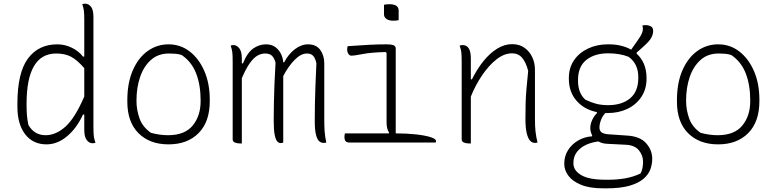

<svg xmlns="http://www.w3.org/2000/svg" viewBox="-20 -778 4240 1048"><path d="M293 -536Q334 -536 372 -517.5Q410 -499 433 -469H440V-668Q440 -703 438 -719Q436 -735 429 -755Q437 -758 445 -758Q463 -758 476.5 -741.5Q490 -725 490 -685V-86Q490 -51 492 -35Q494 -19 501 1Q494 4 485 4Q467 4 453.5 -13.5Q440 -31 440 -69V-153H433Q400 -80 347 -35Q294 10 234 10Q160 10 117.5 -45Q75 -100 75 -195V-212Q75 -381 132.5 -458.5Q190 -536 293 -536ZM135 -96Q167 -40 229 -40Q285 -40 337 -86.5Q389 -133 440 -251V-406Q401 -451 367.5 -468.5Q334 -486 287 -486Q125 -486 125 -211V-202Q125 -176 127 -150Q129 -124 135 -96Z M900 -536Q965 -536 1015.5 -497Q1066 -458 1095.5 -390Q1125 -322 1125 -234V-226Q1125 -113 1064 -51.5Q1003 10 900 10Q797 10 736 -51Q675 -112 675 -223V-231Q675 -326 705 -394.5Q735 -463 786 -499.5Q837 -536 900 -536ZM903 -486Q843 -486 803.5 -450.5Q764 -415 744.5 -357Q725 -299 725 -231V-225Q725 -179 741.5 -132Q758 -85 804 -53Q852 -40 897 -40Q989 -40 1032 -93Q1075 -146 1075 -225V-231Q1075 -314 1050.5 -377.5Q1026 -441 971 -478Q955 -483 938 -484.5Q921 -486 903 -486Z M1300 5H1290Q1274 5 1262 0Q1250 -5 1250 -18V-442Q1250 -477 1248 -493Q1246 -509 1239 -529Q1247 -532 1255 -532Q1272 -532 1286 -514.5Q1300 -497 1300 -459V-432H1306Q1330 -491 1362.5 -513.5Q1395 -536 1432 -536Q1463 -536 1483.5 -520.5Q1504 -505 1514.5 -482Q1525 -459 1526 -438H1531Q1554 -482 1589 -509Q1624 -536 1661 -536Q1706 -536 1728 -505.5Q1750 -475 1750 -432V-124Q1750 -89 1752 -60.5Q1754 -32 1761 0Q1759 1 1755.5 1.5Q1752 2 1745 2Q1734 2 1723 -6.5Q1712 -15 1705 -41.5Q1698 -68 1698 -120Q1698 -169 1699 -216Q1700 -263 1702 -315.5Q1704 -368 1707 -433Q1701 -460 1689.5 -473Q1678 -486 1655 -486Q1623 -486 1589 -452Q1555 -418 1526 -363V0Q1520 3 1512 3Q1502 3 1493.5 -6Q1485 -15 1479.5 -41.5Q1474 -68 1474 -120Q1474 -169 1475 -216Q1476 -263 1478 -316.5Q1480 -370 1484 -436Q1477 -462 1464 -474Q1451 -486 1427 -486Q1406 -486 1385.5 -474.5Q1365 -463 1344 -434Q1323 -405 1300 -351Z M1863 -50H2102L2104 -54Q2090 -73 2090 -111V-489L2085 -494Q2006 -492 1959.5 -483Q1913 -474 1899 -474Q1888 -474 1881.5 -484Q1875 -494 1875 -508Q1875 -519 1878 -526Q1945 -531 1995.5 -533.5Q2046 -536 2090 -536Q2114 -536 2127 -531.5Q2140 -527 2140 -513V-50Q2200 -50 2250 -44.5Q2300 -39 2330 -29.5Q2360 -20 2360 -8Q2360 -4 2358 0H1889Q1871 0 1865.5 -8.5Q1860 -17 1860 -30Q1860 -41 1863 -50ZM2076 -752Q2088 -755 2106 -755Q2156 -755 2156 -720V-668Q2144 -665 2126 -665Q2103 -665 2089.5 -674.5Q2076 -684 2076 -700Z M2550 5H2540Q2524 5 2512 0Q2500 -5 2500 -18V-442Q2500 -477 2498 -493Q2496 -509 2489 -529Q2497 -532 2505 -532Q2550 -532 2550 -459V-345H2556Q2584 -401 2618.5 -444Q2653 -487 2693 -512Q2733 -537 2775 -537Q2815 -537 2842.5 -517.5Q2870 -498 2885 -466.5Q2900 -435 2900 -397V-124Q2900 -89 2903 -60.5Q2906 -32 2914 0Q2910 1 2906.5 1.5Q2903 2 2899 2Q2886 2 2874.5 -9Q2863 -20 2855.5 -49Q2848 -78 2848 -130Q2848 -177 2849 -214Q2850 -251 2853.5 -292Q2857 -333 2863 -391Q2851 -438 2830 -462.5Q2809 -487 2775 -487Q2732 -487 2690 -454Q2648 -421 2611.5 -367Q2575 -313 2550 -251Z M3297 -536Q3372 -537 3425 -507L3461 -558Q3478 -582 3483.5 -595.5Q3489 -609 3489 -619Q3489 -625 3488.5 -629Q3488 -633 3486 -638Q3492 -641 3502 -641Q3519 -641 3532 -634.5Q3545 -628 3545 -610V-608Q3545 -591 3535 -572Q3525 -553 3489 -521L3455 -491V-485Q3509 -436 3509 -352V-348Q3509 -292 3481 -249.5Q3453 -207 3405 -184Q3357 -161 3297 -161Q3291 -161 3284 -161Q3268 -144 3260 -122Q3252 -100 3252 -82Q3252 -65 3263 -56Q3274 -47 3302 -45L3403 -38Q3473 -34 3506.5 3.5Q3540 41 3540 88V91Q3540 118 3530 146Q3520 174 3493 197.5Q3466 221 3417 235.5Q3368 250 3290 250H3272Q3198 250 3151 230.5Q3104 211 3082 180.5Q3060 150 3060 118V114Q3060 75 3080 42.5Q3100 10 3134.5 -10.5Q3169 -31 3212 -34V-40Q3202 -59 3202 -79Q3202 -101 3212.5 -123.5Q3223 -146 3238 -160V-166Q3169 -180 3127 -228Q3085 -276 3085 -348V-352Q3085 -408 3113 -449Q3141 -490 3189.5 -513Q3238 -536 3297 -536ZM3299 -487Q3226 -487 3180.5 -451Q3135 -415 3135 -341V-337Q3135 -270 3175 -234Q3206 -219 3234.5 -211.5Q3263 -204 3300 -204Q3374 -204 3419 -241Q3464 -278 3464 -353V-357Q3464 -430 3411 -468Q3363 -487 3299 -487ZM3285 203H3305Q3348 203 3392 195.5Q3436 188 3476 169Q3483 158 3486.5 140.5Q3490 123 3490 107V105Q3490 70 3467 42Q3444 14 3394 12L3295 7Q3267 6 3246 -6Q3181 3 3145.5 34Q3110 65 3110 110V115Q3110 152 3152 177.5Q3194 203 3285 203Z M3900 -536Q3965 -536 4015.5 -497Q4066 -458 4095.5 -390Q4125 -322 4125 -234V-226Q4125 -113 4064 -51.5Q4003 10 3900 10Q3797 10 3736 -51Q3675 -112 3675 -223V-231Q3675 -326 3705 -394.5Q3735 -463 3786 -499.5Q3837 -536 3900 -536ZM3903 -486Q3843 -486 3803.5 -450.5Q3764 -415 3744.5 -357Q3725 -299 3725 -231V-225Q3725 -179 3741.5 -132Q3758 -85 3804 -53Q3852 -40 3897 -40Q3989 -40 4032 -93Q4075 -146 4075 -225V-231Q4075 -314 4050.5 -377.5Q4026 -441 3971 -478Q3955 -483 3938 -484.5Q3921 -486 3903 -486Z"/></svg>

Font: Recursive Mn Csl St Lt
Style: Regular
Weight: 300
Monospace: yes
Version: Version 1.079;hotconv 1.0.112;makeotfexe 2.5.65598; ttfautoh